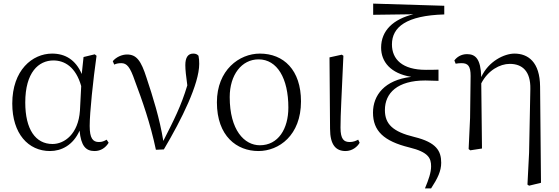

<svg xmlns="http://www.w3.org/2000/svg" viewBox="-20 -823 3098 1064"><path d="M257 14C320 14 385 -18 421 -99C429 -15 455 14 504 14C539 14 566 -5 582 -32L571 -49C557 -41 546 -36 528 -36C495 -36 477 -56 477 -125C477 -199 496 -379 515 -514L505 -522L443 -507L433 -413C399 -492 341 -526 269 -526C159 -526 48 -434 48 -249C48 -82 137 14 257 14ZM430 -346 423 -210C414 -80 337 -25 271 -25C177 -25 120 -106 120 -255C120 -422 194 -488 276 -488C338 -488 400 -452 430 -346Z M844 7 888 5C987 -162 1084 -358 1084 -469C1084 -486 1083 -499 1080 -514C1073 -522 1065 -526 1051 -526C1022 -526 1007 -505 1007 -462C1007 -436 1011 -401 1018 -350C984 -236 943 -156 885 -42C865 -166 827 -287 792 -392C762 -486 737 -521 684 -521C656 -521 624 -507 605 -484L613 -465C623 -470 636 -473 652 -473C683 -473 701 -452 727 -376C768 -267 813 -140 844 7Z M1412 14C1526 14 1648 -73 1648 -261C1648 -435 1552 -526 1420 -526C1306 -526 1182 -435 1182 -256C1182 -68 1293 14 1412 14ZM1420 -18C1334 -18 1253 -102 1253 -285C1253 -408 1319 -494 1413 -494C1516 -494 1578 -389 1578 -227C1578 -109 1522 -18 1420 -18Z M1895 14C1932 14 1961 -10 1973 -32L1965 -49C1951 -42 1938 -36 1918 -36C1886 -36 1867 -51 1867 -116C1867 -195 1873 -282 1883 -514L1874 -520L1806 -505L1809 -110C1809 -19 1842 14 1895 14Z M2335 221H2369C2405 166 2425 125 2425 79C2425 14 2399 -34 2276 -64C2156 -93 2113 -136 2113 -213C2113 -308 2183 -377 2337 -377C2354 -377 2382 -376 2410 -375V-437C2388 -436 2356 -436 2340 -436C2210 -436 2152 -494 2152 -577C2152 -673 2232 -737 2442 -743V-791L2048 -803V-741L2271 -744C2160 -717 2092 -654 2092 -559C2092 -481 2144 -416 2259 -397C2111 -380 2047 -295 2047 -199C2047 -98 2106 -41 2248 -6C2355 20 2369 54 2369 99C2369 132 2356 171 2335 221Z M2903 200 2912 206 2978 190 2973 -343C2972 -480 2906 -526 2831 -526C2775 -526 2687 -484 2647 -396C2644 -497 2615 -523 2568 -523C2535 -523 2511 -506 2498 -488L2505 -470C2517 -472 2527 -473 2538 -473C2574 -473 2588 -456 2588 -402L2585 -169L2577 3L2586 10L2651 0L2647 -361C2684 -433 2750 -469 2805 -469C2874 -469 2921 -429 2919 -330L2912 24Z"/></svg>

Font: Noto Serif CJK TC Light
Style: Regular
Weight: 300
Designer: Ryoko NISHIZUKA 西塚涼子 (kana & ideographs); Frank Grießhammer (Latin, Greek & Cyrillic); Wenlong ZHANG 张文龙 (bopomofo); San
Foundry: Adobe
Version: Version 2.001;hotconv 1.1.0;makeotfexe 2.6.0